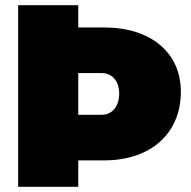

<svg xmlns="http://www.w3.org/2000/svg" viewBox="-20 -721 738 741"><path d="M382 -615H282V-701H50V0H282V-102H382C562 -102 678 -206 678 -367C678 -518 562 -615 382 -615ZM372 -278H282V-439H372C413 -439 440 -408 440 -360C440 -310 413 -278 372 -278Z"/></svg>

Font: Montserrat-Arabic Black
Style: Regular
Weight: 900
Designer: Mohamed Gaber
Foundry: Kief Type Foundry
Version: Version 5.008;PS 005.008;hotconv 1.0.88;makeotf.lib2.5.64775